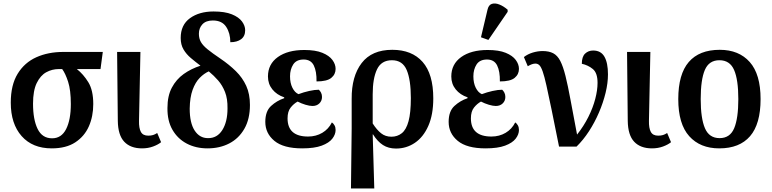

<svg xmlns="http://www.w3.org/2000/svg" viewBox="-20 -830 4373 1087"><path d="M273 10Q164 10 102.5 -59.5Q41 -129 41 -249Q41 -349 80 -412.5Q119 -476 186 -506Q253 -536 339 -536H562L549 -439H415Q452 -410 480 -364.5Q508 -319 508 -241Q508 -171 483 -114.5Q458 -58 406 -24Q354 10 273 10ZM275 -47Q328 -47 354.5 -99.5Q381 -152 381 -241Q381 -320 365.5 -367.5Q350 -415 332 -439H313Q275 -439 242 -421Q209 -403 188 -360Q167 -317 167 -243Q167 -153 193 -100Q219 -47 275 -47Z M784 10Q719 10 683.5 -27.5Q648 -65 647 -146L643 -536H775L767 -146Q766 -105 777.5 -83.5Q789 -62 819 -62Q835 -62 846.5 -65.5Q858 -69 870 -77L892 -25Q875 -11 846.5 -0.5Q818 10 784 10Z M1155 10Q1089 10 1037.5 -17Q986 -44 956.5 -95Q927 -146 928 -219Q928 -287 953 -334Q978 -381 1020 -411Q1062 -441 1115 -458Q1086 -480 1060.5 -501.5Q1035 -523 1019 -550Q1003 -577 1003 -615Q1003 -689 1055.5 -727Q1108 -765 1189 -765Q1253 -765 1292.5 -749Q1332 -733 1350 -708.5Q1368 -684 1368 -659Q1368 -625 1345 -608Q1322 -591 1284 -591Q1284 -642 1260.5 -678Q1237 -714 1185 -714Q1146 -714 1126 -692.5Q1106 -671 1106 -639Q1106 -612 1117.5 -592Q1129 -572 1155.5 -550.5Q1182 -529 1228 -498Q1278 -464 1315.5 -427Q1353 -390 1374 -344Q1395 -298 1395 -236Q1395 -156 1363.5 -101Q1332 -46 1278 -18Q1224 10 1155 10ZM1157 -48Q1209 -47 1238.5 -93.5Q1268 -140 1268 -216Q1269 -271 1254 -309Q1239 -347 1215 -374.5Q1191 -402 1162 -426Q1135 -414 1110.5 -389Q1086 -364 1070.5 -321.5Q1055 -279 1054 -215Q1054 -134 1082 -91Q1110 -48 1157 -48Z M1691 10Q1585 10 1533.5 -32.5Q1482 -75 1482 -140Q1482 -200 1514.5 -230Q1547 -260 1589 -274V-279Q1547 -293 1522 -324Q1497 -355 1497 -397Q1497 -467 1553 -507Q1609 -547 1703 -547Q1766 -547 1805 -531Q1844 -515 1862 -490.5Q1880 -466 1880 -440Q1880 -409 1855.5 -389Q1831 -369 1772 -369Q1773 -426 1756.5 -459.5Q1740 -493 1699 -493Q1658 -493 1640 -465Q1622 -437 1622 -398Q1622 -360 1635.5 -333Q1649 -306 1670 -297Q1699 -308 1730.5 -315Q1762 -322 1785 -322Q1792 -316 1797.5 -305.5Q1803 -295 1803 -281Q1803 -259 1788 -244.5Q1773 -230 1749 -230Q1733 -230 1709.5 -237Q1686 -244 1665 -255Q1643 -243 1625.5 -221Q1608 -199 1608 -160Q1608 -57 1724 -57Q1769 -57 1804.5 -78Q1840 -99 1859 -137Q1868 -131 1874 -120Q1880 -109 1880 -94Q1880 -69 1861.5 -45Q1843 -21 1801.5 -5.5Q1760 10 1691 10Z M1967 237 1971 -103V-270Q1970 -398 2027.5 -473Q2085 -548 2201 -548Q2312 -548 2372.5 -479.5Q2433 -411 2433 -273Q2433 -181 2405 -117.5Q2377 -54 2329 -21.5Q2281 11 2222 11Q2179 11 2148 -9Q2117 -29 2092 -69H2090L2099 237ZM2196 -56Q2230 -56 2255 -76Q2280 -96 2293 -144Q2306 -192 2306 -275Q2306 -378 2282.5 -433.5Q2259 -489 2199 -489Q2139 -489 2114.5 -437.5Q2090 -386 2090 -296V-131Q2113 -95 2137.5 -75.5Q2162 -56 2196 -56Z M2729 10Q2623 10 2571.5 -32.5Q2520 -75 2520 -140Q2520 -200 2552.5 -230Q2585 -260 2627 -274V-279Q2585 -293 2560 -324Q2535 -355 2535 -397Q2535 -467 2591 -507Q2647 -547 2741 -547Q2804 -547 2843 -531Q2882 -515 2900 -490.5Q2918 -466 2918 -440Q2918 -409 2893.5 -389Q2869 -369 2810 -369Q2811 -426 2794.5 -459.5Q2778 -493 2737 -493Q2696 -493 2678 -465Q2660 -437 2660 -398Q2660 -360 2673.5 -333Q2687 -306 2708 -297Q2737 -308 2768.5 -315Q2800 -322 2823 -322Q2830 -316 2835.5 -305.5Q2841 -295 2841 -281Q2841 -259 2826 -244.5Q2811 -230 2787 -230Q2771 -230 2747.5 -237Q2724 -244 2703 -255Q2681 -243 2663.5 -221Q2646 -199 2646 -160Q2646 -57 2762 -57Q2807 -57 2842.5 -78Q2878 -99 2897 -137Q2906 -131 2912 -120Q2918 -109 2918 -94Q2918 -69 2899.5 -45Q2881 -21 2839.5 -5.5Q2798 10 2729 10ZM2745 -604 2703 -619 2740 -775Q2746 -802 2764.5 -808Q2783 -814 2807 -804.5Q2831 -795 2854 -775V-763Z M3145 0Q3120 -126 3102.5 -210.5Q3085 -295 3073.5 -346.5Q3062 -398 3052.5 -425Q3043 -452 3033.5 -461Q3024 -470 3011 -470Q2993 -470 2968 -455L2946 -507Q2968 -524 2996.5 -532.5Q3025 -541 3052 -541Q3088 -541 3112 -528.5Q3136 -516 3152 -485Q3168 -454 3181.5 -400Q3195 -346 3210 -264.5Q3225 -183 3247 -68Q3285 -116 3311 -168Q3337 -220 3350 -270Q3363 -320 3363 -361Q3363 -417 3336.5 -439Q3310 -461 3274 -469Q3274 -509 3292.5 -526.5Q3311 -544 3338 -544Q3382 -544 3402 -509Q3422 -474 3422 -409Q3422 -360 3408.5 -304.5Q3395 -249 3371 -193Q3347 -137 3314.5 -87Q3282 -37 3244 0Z M3671 10Q3606 10 3570.5 -27.5Q3535 -65 3534 -146L3530 -536H3662L3654 -146Q3653 -105 3664.5 -83.5Q3676 -62 3706 -62Q3722 -62 3733.5 -65.5Q3745 -69 3757 -77L3779 -25Q3762 -11 3733.5 -0.5Q3705 10 3671 10Z M4052 10Q3944 10 3882 -59Q3820 -128 3820 -269Q3820 -410 3879.5 -479Q3939 -548 4055 -548Q4163 -548 4224.5 -479Q4286 -410 4286 -269Q4286 -128 4226.5 -59Q4167 10 4052 10ZM4054 -48Q4113 -48 4136.5 -104Q4160 -160 4160 -269Q4160 -379 4136 -434Q4112 -489 4053 -489Q3994 -489 3970.5 -434Q3947 -379 3947 -269Q3947 -160 3971 -104Q3995 -48 4054 -48Z"/></svg>

Font: Noto Serif SemiCondensed SemiBold
Style: Regular
Weight: 600
Width: 4
Designer: Monotype Design Team
Foundry: Monotype Imaging Inc.
Version: Version 2.013; ttfautohint (v1.8.4.7-5d5b)